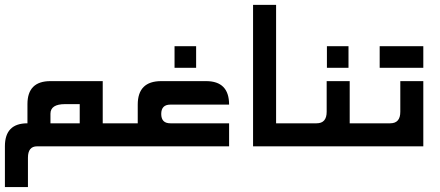

<svg xmlns="http://www.w3.org/2000/svg" viewBox="-20 -596 1793 782"><path d="M185.5 -132.8V-93.8H304.7V-171.9H245.1Q185.5 -171.9 185.5 -132.8ZM91.8 -93.8V-171.9Q91.8 -265.6 185.5 -265.6H398.4V0H130.9Q93.8 0 93.8 46.4V166H0V-0.5Q0 -93.8 91.8 -93.8Z M325.2 0 374 -93.8H541V-169.9Q541 -265.6 636.7 -265.6H819.3Q913.1 -265.6 913.1 -169.9H673.8Q636.7 -169.9 636.7 -131.8Q636.7 -93.8 673.8 -93.8H913.1V0ZM690.9 -319.8V-407.7H778.8V-319.8Z M1010.7 0V-576.2H1104.5V0Z M1080.6 -93.8H1269.5Q1310.5 -93.8 1310.5 -140.6V-265.6H1404.3V0H1031.2ZM1311.5 -319.8V-407.7H1399.4V-319.8Z M1380.4 -93.8H1569.3Q1610.4 -93.8 1610.4 -140.6V-265.6H1704.1V0H1331.1ZM1704.1 -407.7V-319.8H1526.4V-407.7Z"/></svg>

Font: Aswaq
Style: Regular
Weight: 400
Designer: Husham Jawad
Version: Version 1.000;November 3, 2021;FontCreator 14.0.0.2814 32-bi